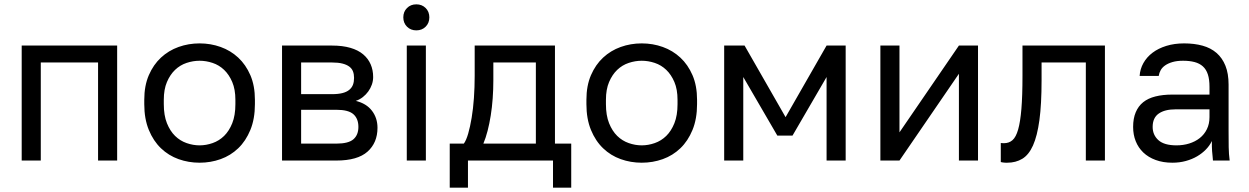

<svg xmlns="http://www.w3.org/2000/svg" viewBox="-20 -740 5758 885"><path d="M80 0H168V-452H432V0H520V-530H80Z M900 10Q951 10 997 -6.5Q1043 -23 1078 -56.5Q1113 -90 1134 -141Q1155 -192 1155 -260V-280Q1155 -345 1134 -393.5Q1113 -442 1078 -474.5Q1043 -507 997 -523.5Q951 -540 900 -540Q849 -540 803 -523.5Q757 -507 722 -474.5Q687 -442 666 -393.5Q645 -345 645 -280V-260Q645 -192 666 -141Q687 -90 722 -56.5Q757 -23 803 -6.5Q849 10 900 10ZM900 -70Q870 -70 840 -80.5Q810 -91 787 -113.5Q764 -136 749.5 -172Q735 -208 735 -260V-280Q735 -328 749.5 -362Q764 -396 787 -418Q810 -440 840 -450Q870 -460 900 -460Q930 -460 960 -450Q990 -440 1013 -418Q1036 -396 1050.5 -362Q1065 -328 1065 -280V-260Q1065 -208 1050.5 -172Q1036 -136 1013 -113.5Q990 -91 960 -80.5Q930 -70 900 -70Z M1280 0H1530Q1628 0 1674 -41Q1720 -82 1720 -151Q1720 -196 1694.5 -229.5Q1669 -263 1620 -275Q1638 -281 1652.5 -292.5Q1667 -304 1677.5 -318.5Q1688 -333 1694 -350Q1700 -367 1700 -385Q1700 -417 1688.5 -443.5Q1677 -470 1654 -489.5Q1631 -509 1595 -519.5Q1559 -530 1510 -530H1280ZM1368 -78V-234H1530Q1586 -234 1609 -213.5Q1632 -193 1632 -155Q1632 -118 1609 -98Q1586 -78 1530 -78ZM1368 -306V-452H1510Q1539 -452 1558.5 -447Q1578 -442 1590 -433Q1602 -424 1607 -411Q1612 -398 1612 -381Q1612 -363 1607 -349.5Q1602 -336 1590 -326Q1578 -316 1558.5 -311Q1539 -306 1510 -306Z M1855 0H1943V-530H1855ZM1899 -600Q1925 -600 1942 -617Q1959 -634 1959 -660Q1959 -686 1942 -703Q1925 -720 1899 -720Q1873 -720 1856 -703Q1839 -686 1839 -660Q1839 -634 1856 -617Q1873 -600 1899 -600Z M2053 125H2137V0H2529V125H2613V-78H2538V-530H2168V-390Q2168 -338 2164.5 -288.5Q2161 -239 2154 -197Q2147 -155 2138 -124Q2129 -93 2118 -78H2053ZM2208 -78Q2219 -104 2227.5 -137Q2236 -170 2242 -207.5Q2248 -245 2251 -286.5Q2254 -328 2254 -370V-452H2450V-78Z M2938 10Q2989 10 3035 -6.5Q3081 -23 3116 -56.5Q3151 -90 3172 -141Q3193 -192 3193 -260V-280Q3193 -345 3172 -393.5Q3151 -442 3116 -474.5Q3081 -507 3035 -523.5Q2989 -540 2938 -540Q2887 -540 2841 -523.5Q2795 -507 2760 -474.5Q2725 -442 2704 -393.5Q2683 -345 2683 -280V-260Q2683 -192 2704 -141Q2725 -90 2760 -56.5Q2795 -23 2841 -6.5Q2887 10 2938 10ZM2938 -70Q2908 -70 2878 -80.5Q2848 -91 2825 -113.5Q2802 -136 2787.5 -172Q2773 -208 2773 -260V-280Q2773 -328 2787.5 -362Q2802 -396 2825 -418Q2848 -440 2878 -450Q2908 -460 2938 -460Q2968 -460 2998 -450Q3028 -440 3051 -418Q3074 -396 3088.5 -362Q3103 -328 3103 -280V-260Q3103 -208 3088.5 -172Q3074 -136 3051 -113.5Q3028 -91 2998 -80.5Q2968 -70 2938 -70Z M3318 0H3406V-385L3563 -115H3633L3790 -385V0H3878V-530H3790L3601 -200L3412 -530H3318Z M4038 0H4126L4400 -400V0H4488V-530H4400L4126 -130V-530H4038Z M4623 10Q4662 10 4692 -8Q4722 -26 4741.5 -69.5Q4761 -113 4771 -186Q4781 -259 4781 -370V-452H4985V0H5073V-530H4693V-390Q4693 -298 4688 -238Q4683 -178 4673 -143Q4663 -108 4647 -94Q4631 -80 4608 -80Q4596 -80 4593 -81V7Q4597 8 4600.5 8.5Q4604 9 4608 9.5Q4612 10 4615.5 10Q4619 10 4623 10Z M5384 10Q5417 10 5446 2Q5475 -6 5498 -19.5Q5521 -33 5538.5 -51Q5556 -69 5566 -90Q5566 -77 5566 -65.5Q5566 -54 5567 -43.5Q5568 -33 5569 -22.5Q5570 -12 5571 0H5648Q5644 -30 5643.5 -61.5Q5643 -93 5643 -135V-350Q5643 -401 5628.5 -437Q5614 -473 5587.5 -496Q5561 -519 5523 -529.5Q5485 -540 5438 -540Q5393 -540 5356 -528.5Q5319 -517 5292.5 -497Q5266 -477 5250.5 -449.5Q5235 -422 5233 -390H5321Q5323 -404 5330 -416.5Q5337 -429 5350.5 -438.5Q5364 -448 5384.5 -454Q5405 -460 5433 -460Q5463 -460 5486 -454Q5509 -448 5524.5 -434Q5540 -420 5547.5 -397Q5555 -374 5555 -340V-304H5383Q5340 -304 5306 -295.5Q5272 -287 5249.5 -269Q5227 -251 5215 -222.5Q5203 -194 5203 -155Q5203 -119 5215 -89Q5227 -59 5250 -37Q5273 -15 5307 -2.5Q5341 10 5384 10ZM5403 -70Q5346 -70 5319.5 -94Q5293 -118 5293 -155Q5293 -197 5321 -216.5Q5349 -236 5398 -236H5555V-200Q5555 -169 5543 -144.5Q5531 -120 5510 -103.5Q5489 -87 5461.5 -78.5Q5434 -70 5403 -70Z"/></svg>

Font: Golos Text VF
Style: Regular
Weight: 400
Designer: A.Korolkova, Vitaly Kuzmin
Foundry: ParaType Ltd
Version: Version 2.005